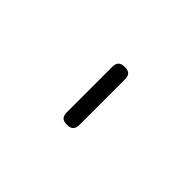

<svg xmlns="http://www.w3.org/2000/svg" viewBox="-44 -944 689 689"><g transform="rotate(45 300.0 -600.0)"><path d="M268 -485V-715Q268 -732 276 -739.5Q284 -747 300 -747Q317 -747 324.5 -739.5Q332 -732 332 -715V-485Q332 -468 324 -460.5Q316 -453 300 -453Q283 -453 275.5 -460.5Q268 -468 268 -485Z"/></g></svg>

Font: Maple Mono NL ExtraLight
Style: Regular
Weight: 275
Monospace: yes
Designer: subframe7536
Version: Version 7.000